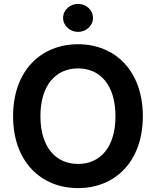

<svg xmlns="http://www.w3.org/2000/svg" viewBox="-20 -967 810 997"><path d="M385.3 9.8C576.7 9.8 721.7 -127.4 721.7 -363.3C721.7 -600.1 576.7 -737.3 385.3 -737.3C192.9 -737.3 47.9 -600.1 47.9 -363.3C47.9 -127.9 192.9 9.8 385.3 9.8ZM385.3 -115.7C269.5 -115.7 189.9 -203.1 189.9 -363.3C189.9 -524.4 269.5 -611.8 385.3 -611.8C500.5 -611.8 579.6 -524.4 579.6 -363.3C579.6 -202.6 500.5 -115.7 385.3 -115.7ZM385.3 -801.3C427.7 -801.3 462.9 -834 462.9 -874C462.9 -914.6 427.7 -946.8 385.3 -946.8C342.8 -946.8 307.6 -914.6 307.6 -874C307.6 -834 342.8 -801.3 385.3 -801.3Z"/></svg>

Font: Raveo SemiBold
Style: Regular
Weight: 600
Designer: Jakub Foglar, Rasmus Andersson (Inter)
Foundry: Jakubfoglar.com
Version: Version 1.100;Glyphs 3.2.3 (3260)